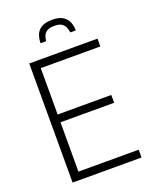

<svg xmlns="http://www.w3.org/2000/svg" viewBox="-158 -953 827 1039"><g transform="rotate(-20 255.0 -433.0)"><path d="M76 0V-686H469V-641H126V-374H435V-329H126V-45H473V0ZM171 -768Q171 -792 179 -814.5Q187 -837 209 -851.5Q231 -866 273 -866Q313 -866 335 -851.5Q357 -837 365.5 -814.5Q374 -792 374 -768H342Q341 -779 336 -794Q331 -809 317 -820Q303 -831 273 -831Q242 -831 227.5 -820Q213 -809 208.5 -794Q204 -779 203 -768Z"/></g></svg>

Font: Archivo Condensed Thin
Style: Regular
Weight: 250
Width: 3
Designer: Hector Gatti
Foundry: Omnibus-Type
Version: Version 2.001